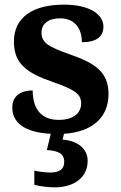

<svg xmlns="http://www.w3.org/2000/svg" viewBox="-20 -568 521 828"><path d="M215 240C300 240 358 197 358 126C358 73 315 39 250 34L256 9C379 1 448 -62 448 -163C448 -259 387 -297 280 -334C189 -366 159 -384 159 -427C159 -465 188 -489 240 -489C296 -489 333 -452 333 -386C396 -386 426 -410 426 -453C426 -501 375 -548 255 -548C126 -548 40 -496 40 -389C40 -293 95 -253 209 -214C297 -183 330 -165 330 -122C330 -83 300 -51 233 -51C160 -51 121 -96 121 -178C77 -178 33 -160 33 -104C33 -42 82 3 199 9L182 79C225 82 257 91 257 130C257 164 234 176 196 176C178 176 152 173 128 168V229C152 236 194 240 215 240Z"/></svg>

Font: Noto Serif Lao
Style: Bold
Weight: 700
Designer: Monotype Design Team
Foundry: Monotype Imaging Inc.
Version: Version 2.003